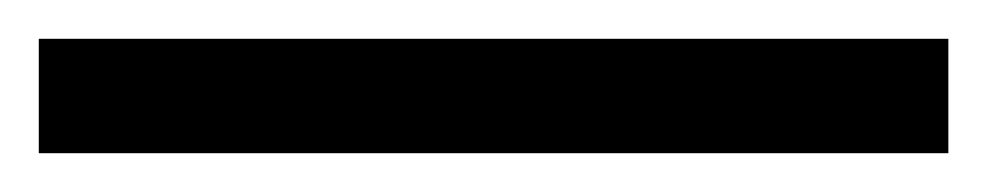

<svg xmlns="http://www.w3.org/2000/svg" viewBox="-25 -839 509 99"><path d="M-5 -760V-819H464V-760Z"/></svg>

Font: Noto Serif NP Hmong SemiBold
Style: Regular
Weight: 600
Designer: Dalton Maag Ltd
Foundry: Dalton Maag Ltd
Version: Version 1.001; ttfautohint (v1.8.4.7-5d5b)